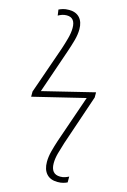

<svg xmlns="http://www.w3.org/2000/svg" viewBox="-144 -833 736 1113"><g transform="rotate(15 224.0 -276.5)"><path d="M319 214Q276 214 253 188.5Q230 163 230 117Q230 86 239 51.5Q248 17 259 -16L357 -300L44 -224V-255L144 -542Q154 -572 163.5 -607Q173 -642 173 -671Q173 -733 122 -733Q107 -733 94 -728.5Q81 -724 71 -718L66 -753Q76 -758 90.5 -762.5Q105 -767 127 -767Q168 -767 190.5 -742.5Q213 -718 213 -674Q213 -642 203 -606Q193 -570 181 -535L90 -270L401 -346V-315L299 -14Q288 20 279 53Q270 86 270 114Q270 180 326 180Q342 180 355 175.5Q368 171 377 166V201Q367 206 353 210Q339 214 319 214Z"/></g></svg>

Font: Noto Sans Disp ExtLt
Style: Regular
Weight: 200
Designer: Monotype Design Team
Foundry: Monotype Imaging Inc.
Version: Version 2.000;GOOG;noto-source:20170915:90ef993387c0